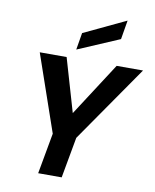

<svg xmlns="http://www.w3.org/2000/svg" viewBox="-102 -1049 909 1126"><g transform="rotate(10 352.5 -486.0)"><path d="M204 0 248 -243 90 -700H250L348 -364L332 -366L548 -700H705L388 -243L344 0ZM298 -753 315 -854 564 -972H565L546 -859Z"/></g></svg>

Font: DM Sans 28pt ExtraBold
Style: Italic
Weight: 800
Italic angle: -10°
Version: Version 4.004;gftools[0.9.30]